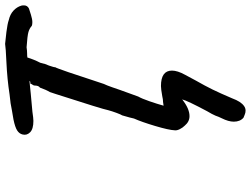

<svg xmlns="http://www.w3.org/2000/svg" viewBox="-132 -550 958 733"><g transform="rotate(-90 346.5 -183.0)"><path d="M693 -570Q693 -557 681 -551Q675 -549 657.5 -543.5Q640 -538 629 -538Q620 -538 615 -540Q605 -549 591 -553Q577 -557 533 -560Q520 -558 510 -558Q500 -558 494 -557Q486 -531 474 -508Q470 -489 463 -474Q456 -454 457 -451Q454 -447 438 -400.5Q422 -354 408 -310Q398 -279 393 -265Q388 -255 380.5 -233.5Q373 -212 370 -203L345 -134Q337 -120 327 -91Q317 -62 310 -37L324 -39Q334 -39 346 -42Q374 -47 385 -47Q444 -47 444 -5Q444 16 428 45L406 86Q386 121 372 149.5Q358 178 338 225Q326 258 309 270Q301 276 291 276Q283 276 275 272.5Q267 269 264 268Q249 255 249 231Q249 211 262 185Q268 173 272 161Q277 149 289 129Q329 54 334 34Q299 62 270 62Q249 62 234 44Q226 36 220.5 25Q215 14 216 6Q217 -17 232.5 -69Q248 -121 261 -150Q265 -168 268.5 -179Q272 -190 273 -195Q276 -199 282.5 -216.5Q289 -234 293 -249Q296 -267 355 -450L362 -471Q371 -486 379 -509Q387 -514 387 -530Q387 -533 390.5 -538Q394 -543 394 -545Q395 -546 397 -546Q398 -546 399.5 -545.5Q401 -545 405 -549H404L355 -544L333 -542Q274 -537 266 -535L252 -534Q221 -534 208.5 -546.5Q196 -559 200 -575Q203 -588 215.5 -596Q228 -604 257 -610Q266 -612 292 -616L319 -621L353 -625Q411 -634 476 -637Q503 -638 521.5 -639.5Q540 -641 546 -642Q560 -641 591.5 -637Q623 -633 637 -628Q659 -623 673 -610Q687 -597 692 -580Q693 -576 693 -570Z"/></g></svg>

Font: Caveat
Style: Bold
Weight: 700
Designer: Pablo Impallari
Foundry: Pablo Impallari
Version: Version 1.500; ttfautohint (v1.6)